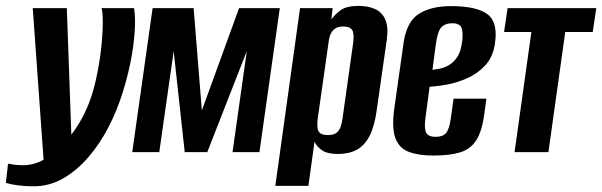

<svg xmlns="http://www.w3.org/2000/svg" viewBox="-75 -523 2070 660"><path d="M40.5 117.4Q12.1 117.4 -12 114.3Q-36.2 111.3 -54.8 105.9L-47.4 39.5Q-37.6 41.5 -25.4 43.2Q-13.1 44.9 4.4 44.9Q47.8 44.9 89.5 17.5Q131.2 -10 166.4 -55Q201.6 -100.1 223.8 -151.5Q241.7 -192.4 253.6 -244.1Q265.5 -295.9 271.9 -349.6Q278.3 -403.4 278.3 -448.6Q278.3 -463.3 277.3 -475.1Q276.3 -487 274.3 -495H385.5Q389.2 -477.7 389.2 -449.9Q389.2 -397.2 378.2 -333.8Q367.2 -270.5 347.2 -206.4Q327.2 -142.4 298.4 -86.9Q269.4 -30.3 229.8 16.1Q190.2 62.5 142.7 89.9Q95.1 117.4 40.5 117.4ZM76.7 52.9 37.6 -495H154.7L172.3 -1.2Z M379.6 0 449.6 -495H590.6L618.9 -143.4L746.8 -495H886.8L816.8 0H724.3L773.4 -347.2L637.5 0H560L522 -347.2L472.5 0Z M871.4 116 956.4 -495H1068.5L1064.1 -456.2Q1075.8 -473 1095.9 -487.9Q1116 -502.7 1156.8 -502.7Q1191.6 -502.7 1215.5 -491.4Q1239.4 -480 1250 -454.3Q1260.7 -428.5 1254.4 -385L1220 -144.8Q1212.6 -89.6 1195.7 -56.4Q1178.7 -23.1 1151.7 -8.4Q1124.7 6.3 1086.5 6.3Q1050.5 6.3 1032.3 -6.2Q1014.1 -18.7 1006.1 -35.4L985.1 116ZM1052 -58.7Q1071.3 -58.7 1081.2 -66.1Q1091.1 -73.5 1095.9 -87.1Q1100.6 -100.6 1102.6 -117L1138.7 -373.2Q1140.3 -386 1140.5 -396.6Q1140.6 -407.2 1137.8 -415.2Q1135 -423.1 1127.1 -427.5Q1119.2 -431.9 1104.4 -431.9Q1090.2 -431.9 1081.2 -427.1Q1072.1 -422.3 1066.8 -414.9Q1061.4 -407.6 1058.8 -399Q1056.2 -390.4 1055.2 -382.7L1017 -114.1Q1015.1 -97.4 1016.3 -84.5Q1017.4 -71.6 1025.7 -65.2Q1034 -58.7 1052 -58.7Z M1414.7 11.7Q1364.2 11.7 1330.7 -0.8Q1297.2 -13.3 1284.2 -48.1Q1271.3 -83 1280.3 -149.6L1312.5 -376.8Q1323.2 -449.2 1365.2 -475.6Q1407.2 -502 1475 -502Q1564.7 -502 1601.5 -473.4Q1638.3 -444.8 1625.7 -369Q1618.5 -325 1592 -297.2Q1565.6 -269.3 1530.4 -253.8Q1495.1 -238.3 1460.3 -232.1Q1425.5 -226 1401.8 -225L1387.5 -118Q1382.6 -81.5 1389.9 -67Q1397.2 -52.6 1422.5 -52.6Q1446.7 -52.6 1458 -65.3Q1469.2 -78.1 1474.5 -114.5L1484.2 -183.9H1596.9L1589.9 -131.9Q1582.2 -72.7 1562.6 -41.7Q1543 -10.6 1507.3 0.6Q1471.6 11.7 1414.7 11.7ZM1411.6 -283.1Q1422.6 -284.1 1437.7 -287.2Q1452.8 -290.3 1467.9 -299Q1483 -307.7 1495.1 -324.4Q1507.2 -341.1 1511.8 -369Q1517.6 -398.4 1513.5 -420.7Q1509.4 -443.1 1480.1 -443.1Q1454.5 -443.1 1441.4 -428.3Q1428.4 -413.5 1422.5 -366Z M1693.8 0 1751.6 -413H1657.7L1669.9 -495H1974.7L1962.5 -413H1868L1810.2 0Z"/></svg>

Font: Alumni Sans Thin
Style: Italic
Weight: 100
Italic angle: -8°
Designer: Robert E. Leuschke
Foundry: Robert E. Leuschke
Version: Version 1.016